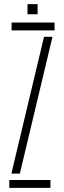

<svg xmlns="http://www.w3.org/2000/svg" viewBox="-20 -909 309 929"><path d="M25 0V-38H224V0ZM36 -762V-800H244V-762ZM35 -69 193 -731H234L76 -69ZM113 -840V-889H162V-840Z"/></svg>

Font: Big Shoulders Stencil Text Thin
Style: Regular
Weight: 100
Designer: Patric King
Foundry: XO Type Co
Version: Version 2.001